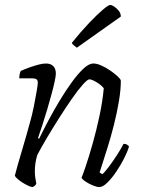

<svg xmlns="http://www.w3.org/2000/svg" viewBox="-20 -757 575 777"><path d="M112 0Q106 0 95 -5Q84 -10 72 -17.5Q60 -25 51 -33Q42 -41 40 -46Q43 -59 52 -90.5Q61 -122 74 -165.5Q87 -209 100 -257Q110 -291 117 -326.5Q124 -362 128.5 -388.5Q133 -415 133 -422Q133 -433 127 -436.5Q121 -440 110 -440H58Q58 -448 59.5 -456Q61 -464 64 -470Q82 -478 100.5 -484.5Q119 -491 136 -495.5Q153 -500 166 -500Q185 -500 195.5 -489.5Q206 -479 206 -459Q206 -450 201.5 -428.5Q197 -407 189 -377.5Q181 -348 171.5 -315.5Q162 -283 152 -252.5Q142 -222 134 -199L138 -195Q155 -230 176.5 -270.5Q198 -311 222.5 -351.5Q247 -392 271.5 -425.5Q296 -459 318 -479.5Q340 -500 358 -500Q372 -500 390 -492Q408 -484 425.5 -472Q443 -460 455.5 -448.5Q468 -437 469 -431Q469 -393 461 -346Q453 -299 441 -251.5Q429 -204 416 -162.5Q403 -121 394 -93Q385 -65 383 -59L394 -52Q403 -59 420 -81.5Q437 -104 454 -130.5Q471 -157 480 -175Q489 -175 495 -171Q501 -167 502 -164Q496 -143 482 -115.5Q468 -88 450 -61.5Q432 -35 414 -17.5Q396 0 382 0Q372 0 356 -6.5Q340 -13 326.5 -22Q313 -31 310 -38Q315 -49 327.5 -86Q340 -123 355 -176Q370 -229 382.5 -287.5Q395 -346 400 -400Q392 -410 380.5 -418Q369 -426 358.5 -431Q348 -436 342 -436Q334 -436 314.5 -414Q295 -392 270 -356Q245 -320 219 -279Q193 -238 169.5 -198.5Q146 -159 131 -130Q126 -114 123.5 -97.5Q121 -81 121 -64Q121 -52 122.5 -40Q124 -28 127 -13Q125 -10 122.5 -7Q120 -4 112 0ZM291 -564Q285 -568 278 -574Q271 -580 271 -584Q308 -630 341 -664.5Q374 -699 396.5 -718Q419 -737 426 -737Q432 -737 442 -730.5Q452 -724 460.5 -713.5Q469 -703 469 -690Z"/></svg>

Font: Texturina 12pt Thin
Style: Italic
Weight: 250
Italic angle: -11°
Designer: Guillermo Torres Carreño
Foundry: Omnibus-Type
Version: Version 1.002